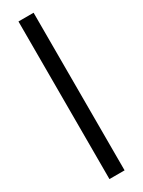

<svg xmlns="http://www.w3.org/2000/svg" viewBox="-259 -777 787 1055"><g transform="rotate(-30 134.0 -250.0)"><path d="M86 250V-750H182V250Z"/></g></svg>

Font: Giro Regular
Style: Bold
Weight: 700
Designer: Paul D. Hunt
Foundry: Adobe Systems Incorporated
Version: Version 1.000;PS 1.0;hotconv 1.0.88;makeotf.lib2.5.647800